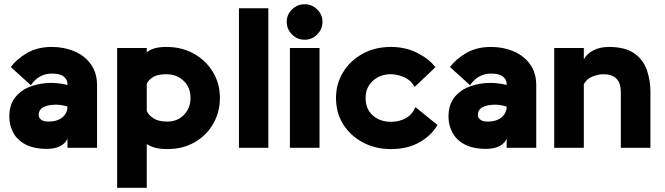

<svg xmlns="http://www.w3.org/2000/svg" viewBox="-20 -699 3143 908"><path d="M202 5Q139 5 99.5 -16.5Q60 -38 42 -73Q24 -108 24 -147Q24 -205 53 -240Q82 -275 127.5 -291Q173 -307 222 -307Q243 -307 264 -304Q285 -301 299 -297V-302Q299 -322 282 -336.5Q265 -351 225 -351Q196 -351 171 -338Q146 -325 126 -296L31 -382Q58 -419 107.5 -448Q157 -477 225 -477Q283 -477 331.5 -456.5Q380 -436 409.5 -395.5Q439 -355 439 -295V0H299V-43Q290 -21 265 -8Q240 5 202 5ZM209 -124Q251 -124 275 -144Q299 -164 299 -195Q287 -199 272 -201.5Q257 -204 246 -204Q207 -204 185 -192Q163 -180 163 -155Q163 -143 174 -133.5Q185 -124 209 -124Z M534 189V-472H674V-451Q702 -477 767 -477Q840 -477 897 -445Q954 -413 987 -358.5Q1020 -304 1020 -236Q1020 -169 988.5 -114Q957 -59 901 -26.5Q845 6 771 6Q738 6 715 0Q692 -6 674 -18V189ZM771 -124Q820 -124 850.5 -156.5Q881 -189 881 -236Q881 -286 848 -317Q815 -348 767 -348Q725 -348 703.5 -334.5Q682 -321 674 -303V-174Q683 -154 706.5 -139Q730 -124 771 -124Z M1110 0V-660H1249V0Z M1351 0V-472H1491V0ZM1421 -511Q1386 -511 1361 -536Q1336 -561 1336 -596Q1336 -630 1361 -654.5Q1386 -679 1421 -679Q1455 -679 1480 -654.5Q1505 -630 1505 -596Q1505 -561 1480 -536Q1455 -511 1421 -511Z M1829 6Q1755 6 1696 -25.5Q1637 -57 1603 -111Q1569 -165 1569 -236Q1569 -302 1602 -356.5Q1635 -411 1693.5 -444Q1752 -477 1829 -477Q1898 -477 1954 -448.5Q2010 -420 2039 -381L1941 -288Q1923 -320 1890.5 -334Q1858 -348 1829 -348Q1777 -348 1743 -316.5Q1709 -285 1709 -236Q1709 -183 1743 -153Q1777 -123 1829 -123Q1867 -123 1897.5 -139Q1928 -155 1945 -192L2049 -108Q2021 -59 1964.5 -26.5Q1908 6 1829 6Z M2279 5Q2216 5 2176.5 -16.5Q2137 -38 2119 -73Q2101 -108 2101 -147Q2101 -205 2130 -240Q2159 -275 2204.5 -291Q2250 -307 2299 -307Q2320 -307 2341 -304Q2362 -301 2376 -297V-302Q2376 -322 2359 -336.5Q2342 -351 2302 -351Q2273 -351 2248 -338Q2223 -325 2203 -296L2108 -382Q2135 -419 2184.5 -448Q2234 -477 2302 -477Q2360 -477 2408.5 -456.5Q2457 -436 2486.5 -395.5Q2516 -355 2516 -295V0H2376V-43Q2367 -21 2342 -8Q2317 5 2279 5ZM2286 -124Q2328 -124 2352 -144Q2376 -164 2376 -195Q2364 -199 2349 -201.5Q2334 -204 2323 -204Q2284 -204 2262 -192Q2240 -180 2240 -155Q2240 -143 2251 -133.5Q2262 -124 2286 -124Z M2601 0V-472H2741V-418Q2755 -445 2786.5 -461Q2818 -477 2859 -477Q2936 -477 2979 -447Q3022 -417 3039 -368Q3056 -319 3056 -264V0H2916V-264Q2916 -348 2833 -348Q2812 -348 2784 -338Q2756 -328 2741 -301V0Z"/></svg>

Font: Lil Grotesk Black
Style: Regular
Weight: 900
Designer: Bastien Sozeau
Foundry: NBR — Bastien Sozeau
Version: Version 3.003; ttfautohint (v1.8.4.7-5d5b);gftools[0.9.33]